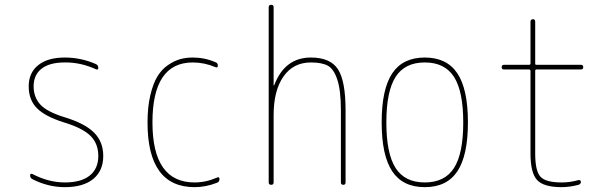

<svg xmlns="http://www.w3.org/2000/svg" viewBox="-20 -770 2540 800"><path d="M247.1 -259.8Q168.9 -284.2 134.3 -318.8Q99.6 -353.5 99.6 -410.2Q99.6 -466.8 139.2 -498.5Q178.7 -530.3 250 -530.3Q317.4 -530.3 379.9 -502.9Q389.6 -498 389.6 -487.3Q389.6 -477.5 379.9 -481.4Q315.4 -510.7 250 -509.8Q186.5 -509.8 153.3 -483.9Q120.1 -458 120.1 -410.2Q120.1 -365.2 147.9 -334.5Q175.8 -303.7 252.9 -280.3Q335 -254.9 372.6 -216.8Q410.2 -178.7 410.2 -120.1Q410.2 -58.6 368.7 -24.4Q327.1 9.8 250 9.8Q180.7 9.8 115.2 -23.4Q105.5 -28.3 105.5 -39.1Q105.5 -48.8 115.2 -44.9Q182.6 -9.8 250.5 -9.8Q318.4 -9.8 354 -38.6Q389.6 -67.4 389.6 -120.1Q389.6 -171.9 356.9 -204.1Q324.2 -236.3 247.1 -259.8Z M791 9.8Q594.7 9.8 594.7 -259.8Q594.7 -324.2 606.4 -373.5Q618.2 -422.9 636.2 -452.1Q654.3 -481.4 680.2 -499Q706.1 -516.6 730.5 -523.4Q754.9 -530.3 783.2 -530.3Q833 -530.3 877.9 -510.7Q887.7 -507.8 887.7 -496.1Q887.7 -486.3 877.9 -490.2Q831.1 -509.8 783.2 -509.8Q615.2 -509.8 615.2 -259.8Q615.2 -9.8 791 -9.8Q837.9 -9.8 884.8 -30.3Q894.5 -34.2 894.5 -24.4Q894.5 -12.7 884.8 -8.8Q837.9 9.8 791 9.8Z M1099.6 -9.8V-740.2Q1099.6 -750 1109.9 -750Q1120.1 -750 1120.1 -740.2V-415Q1120.1 -414.1 1121.1 -414.1Q1123 -414.1 1123 -416Q1167 -530.3 1275.4 -530.3Q1356.4 -530.3 1388.2 -481.4Q1419.9 -432.6 1419.9 -309.6V-9.8Q1419.9 0 1410.2 0Q1400.4 0 1400.4 -9.8V-309.6Q1400.4 -392.6 1385.7 -437.5Q1371.1 -482.4 1346.2 -496.1Q1321.3 -509.8 1275.4 -509.8Q1202.1 -509.8 1161.1 -451.2Q1120.1 -392.6 1120.1 -290V-9.8Q1120.1 0 1109.9 0Q1099.6 0 1099.6 -9.8Z M1871.6 -449.7Q1833 -509.8 1750 -509.8Q1667 -509.8 1628.4 -449.7Q1589.8 -389.6 1589.8 -259.8Q1589.8 -129.9 1628.4 -69.8Q1667 -9.8 1750 -9.8Q1833 -9.8 1871.6 -69.8Q1910.2 -129.9 1910.2 -259.8Q1910.2 -389.6 1871.6 -449.7ZM1885.7 -56.2Q1841.8 9.8 1750 9.8Q1658.2 9.8 1614.3 -56.2Q1570.3 -122.1 1570.3 -260.3Q1570.3 -398.4 1614.3 -464.4Q1658.2 -530.3 1750 -530.3Q1841.8 -530.3 1885.7 -464.4Q1929.7 -398.4 1929.7 -260.3Q1929.7 -122.1 1885.7 -56.2Z M2080.1 -480.5Q2070.3 -480.5 2070.3 -490.2Q2070.3 -500 2080.1 -500H2184.6Q2189.5 -500 2190.4 -504.9V-679.7Q2190.4 -689.5 2200.2 -689.9Q2210 -690.4 2210 -679.7V-504.9Q2210 -500 2214.8 -500H2400.4Q2410.2 -500 2410.2 -490.2Q2410.2 -480.5 2400.4 -480.5H2214.8Q2210 -480.5 2210 -474.6V-129.9Q2210 -57.6 2231.9 -33.7Q2253.9 -9.8 2320.3 -9.8Q2355.5 -9.8 2389.6 -19.5Q2393.6 -20.5 2397 -18.6Q2400.4 -16.6 2400.4 -12.7Q2400.4 -2.9 2390.6 0Q2353.5 9.8 2320.3 9.8Q2245.1 9.8 2217.8 -20Q2190.4 -49.8 2190.4 -129.9V-474.6Q2190.4 -479.5 2184.6 -480.5Z"/></svg>

Font: Rounded Mgen+ 1m thin
Style: Regular
Weight: 100
Designer: [Source Han Sans]
Ryoko NISHIZUKA  (kana & ideographs); Paul D. Hunt (Latin, Greek & Cyrillic); Wenlong ZHANG  (bopomofo
Version: Version 1.059.20150602